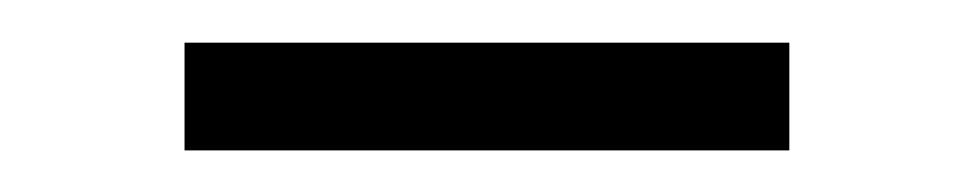

<svg xmlns="http://www.w3.org/2000/svg" viewBox="-20 -309 456 90"><path d="M66.5 -238.5V-289H350V-238.5Z"/></svg>

Font: Anek Odia Light
Style: Regular
Weight: 300
Designer: Yesha Goshar & Mahesh Sahu (Odia), Yesha Goshar (Latin)
Foundry: Ek Type
Version: Version 1.003